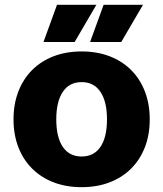

<svg xmlns="http://www.w3.org/2000/svg" viewBox="-20 -763 676 795"><path d="M318 12Q254 12 202 -8Q150 -28 113 -65Q76 -102 56 -153.5Q36 -205 36 -269Q36 -332 56 -384Q76 -436 113 -473Q150 -510 202 -530Q254 -550 318 -550Q382 -550 434 -530Q486 -510 523 -473Q560 -436 580 -384Q600 -332 600 -269Q600 -205 580 -153.5Q560 -102 523 -65Q486 -28 434 -8Q382 12 318 12ZM318 -115Q369 -115 396 -155Q423 -195 423 -269Q423 -342 396 -382.5Q369 -423 318 -423Q267 -423 240 -382.5Q213 -342 213 -269Q213 -195 240 -155Q267 -115 318 -115ZM160 -589 216 -743H379L289 -589ZM353 -589 409 -743H572L482 -589Z"/></svg>

Font: Geist ExtBd
Style: Regular
Weight: 400
Designer: Basement.studio, Andrés Briganti, Mateo Zaragoza
Foundry: Basement.studio, Vercel, Andrés Briganti, Guido Ferreyra, Mateo Zaragoza
Version: Version 1.401